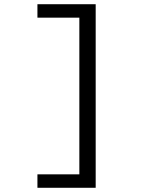

<svg xmlns="http://www.w3.org/2000/svg" viewBox="-20 -728 672 910"><path d="M157.4 162V98.3H356.1V-644.3H157.4V-708H433.5V162Z"/></svg>

Font: Atkinson Hyperlegible Mono ExtraLight
Style: Regular
Weight: 200
Monospace: yes
Designer: Elliott Scott, Megan Eiswerth, Linus Boman, Theodore Petrosky, Letters from Sweden
Foundry: Applied Design Works, Letters from Sweden
Version: Version 2.001